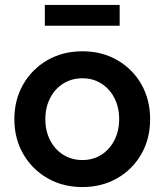

<svg xmlns="http://www.w3.org/2000/svg" viewBox="-20 -745 664 775"><path d="M313 10Q234 10 172 -25.5Q110 -61 74 -123Q38 -185 38 -264Q38 -343 74 -405Q110 -467 172 -502.5Q234 -538 313 -538Q391 -538 453 -502.5Q515 -467 550.5 -405Q586 -343 586 -264Q586 -185 550.5 -123Q515 -61 453 -25.5Q391 10 313 10ZM313 -99Q356 -99 389.5 -120.5Q423 -142 442 -179.5Q461 -217 461 -264Q461 -312 442 -349Q423 -386 389.5 -407.5Q356 -429 313 -429Q269 -429 235 -407.5Q201 -386 182 -348.5Q163 -311 163 -264Q163 -217 182 -179.5Q201 -142 235 -120.5Q269 -99 313 -99ZM161 -641V-725H463V-641Z"/></svg>

Font: Lexend Deca Medium
Style: Regular
Weight: 500
Designer: Bonnie Shaver-Troup, Thomas Jockin
Foundry: Lexend
Version: Version 1.008; ttfautohint (v1.8.4.7-5d5b)